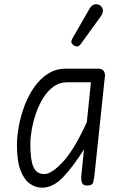

<svg xmlns="http://www.w3.org/2000/svg" viewBox="-20 -859 571 889"><path d="M173.5 10Q145.5 10 119 -8Q92.5 -26 75.5 -69Q58.5 -112 58.5 -187.5Q58.5 -228.5 67.5 -276.5Q76.5 -324.5 94.2 -371.2Q112 -418 139.2 -456.5Q166.5 -495 202.8 -518Q239 -541 285 -541H435Q452.5 -541 459.8 -530.8Q467 -520.5 466 -508L417.5 -49Q415.5 -32.5 412 -16.2Q408.5 0 383.5 0Q363 0 359 -14Q355 -28 356 -40.5L369 -167.5Q317.5 -86 271.5 -38Q225.5 10 173.5 10ZM185 -53Q219 -53 271.8 -110Q324.5 -167 382 -293.5L401 -478H290Q255 -478 227.5 -457.8Q200 -437.5 179.8 -404.8Q159.5 -372 146.5 -333.8Q133.5 -295.5 127 -259Q120.5 -222.5 120.5 -195Q120.5 -116.5 135.2 -84.8Q150 -53 185 -53ZM323.5 -647.5Q315.5 -652.5 311.5 -660Q307.5 -667.5 316.5 -683L393.5 -817Q406 -838.5 421.2 -839.2Q436.5 -840 445.5 -832.5Q457 -822 456.5 -809.2Q456 -796.5 447.5 -784.5L355 -656.5Q346 -644 338.2 -643.8Q330.5 -643.5 323.5 -647.5Z"/></svg>

Font: Edu NSW ACT Cursive
Style: Regular
Weight: 400
Designer: Tina and Corey Anderson, Eben Sorkin, Mirko Velimirovic
Foundry: Sorkin Type Co.
Version: Version 2.000